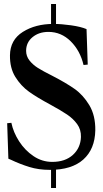

<svg xmlns="http://www.w3.org/2000/svg" viewBox="-20 -836 516 963"><path d="M34 -35 22 -40 16 -218 37 -220Q47 -172 76 -127Q105 -82 148 -53Q191 -24 242 -24Q307 -24 345.5 -59Q384 -94 386 -149Q387 -186 367 -213.5Q347 -241 316.5 -261.5Q286 -282 233 -311Q166 -347 125.5 -376Q85 -405 57 -450Q29 -495 30 -559Q31 -636 94.5 -676Q158 -716 248 -716Q288 -716 337 -709Q386 -702 414 -690L420 -512L399 -510Q382 -582 334.5 -629Q287 -676 223 -676Q175 -676 143 -649.5Q111 -623 111 -581Q111 -554 128 -532.5Q145 -511 170.5 -495Q196 -479 242 -456Q310 -421 353.5 -390.5Q397 -360 428 -308.5Q459 -257 458 -182Q456 -88 398 -36Q340 16 230 16Q174 16 127 1.5Q80 -13 34 -35ZM236 -16H261V107H236ZM236 -816H261V-686H236Z"/></svg>

Font: RL Madena Variable
Style: Regular
Weight: 400
Designer: I Kadek Wantara Putra
Foundry: Roughlines ID
Version: Version 1.000;Glyphs 3.1.2 (3151)